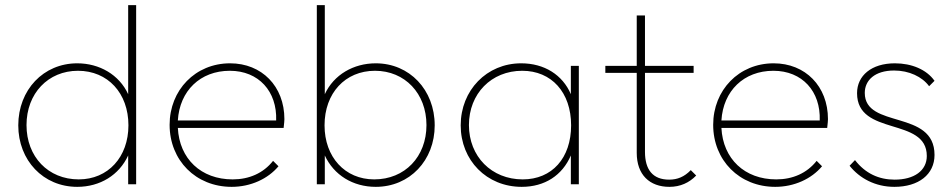

<svg xmlns="http://www.w3.org/2000/svg" viewBox="-20 -716 3700 746"><path d="M280 10C369 10 443 -36 478 -112V0H509V-696H478V-350C443 -426 366 -470 280 -470C149 -470 51 -367 51 -229C51 -93 148 10 280 10ZM83 -230C83 -353 167 -441 283 -441C399 -441 479 -354 479 -229C479 -106 400 -19 286 -19C167 -19 83 -107 83 -230Z M880 10C954 10 1021 -21 1062 -70L1041 -91C1003 -43 948 -19 884 -19C761 -19 677 -99 671 -219H1082C1084 -236 1085 -248 1085 -253C1085 -381 997 -470 874 -470C739 -470 639 -366 639 -231C639 -93 741 10 880 10ZM671 -248C678 -363 758 -441 873 -441C985 -441 1057 -361 1053 -248Z M1440 10C1572 10 1669 -93 1669 -229C1669 -367 1571 -470 1440 -470C1354 -470 1277 -426 1242 -350V-696H1211V0H1242V-112C1277 -36 1351 10 1440 10ZM1241 -229C1241 -354 1321 -441 1437 -441C1553 -441 1637 -353 1637 -230C1637 -107 1553 -19 1434 -19C1320 -19 1241 -106 1241 -229Z M2007 10C2097 10 2165 -35 2198 -112V0H2229V-460H2198V-350C2166 -425 2095 -470 2005 -470C1871 -470 1770 -365 1770 -229C1770 -93 1871 10 2007 10ZM1802 -230C1802 -352 1889 -441 2009 -441C2123 -441 2199 -357 2199 -229C2199 -102 2125 -19 2011 -19C1890 -19 1802 -108 1802 -230Z M2581 10C2623 10 2658 -6 2685 -34L2664 -55C2639 -29 2612 -18 2580 -18C2516 -18 2486 -57 2486 -126V-433H2675V-460H2486V-656H2454V-460H2332V-433H2454V-122C2454 -37 2504 10 2581 10Z M2992 10C3066 10 3133 -21 3174 -70L3153 -91C3115 -43 3060 -19 2996 -19C2873 -19 2789 -99 2783 -219H3194C3196 -236 3197 -248 3197 -253C3197 -381 3109 -470 2986 -470C2851 -470 2751 -366 2751 -231C2751 -93 2853 10 2992 10ZM2783 -248C2790 -363 2870 -441 2985 -441C3097 -441 3169 -361 3165 -248Z M3455 10C3549 10 3611 -38 3611 -114C3611 -292 3340 -214 3340 -355C3340 -404 3379 -442 3454 -442C3512 -442 3563 -418 3590 -381L3611 -402C3580 -446 3522 -470 3457 -470C3366 -470 3310 -422 3310 -354C3310 -185 3581 -263 3581 -110C3581 -53 3532 -18 3456 -18C3395 -18 3342 -42 3302 -94L3281 -72C3320 -23 3381 10 3455 10Z"/></svg>

Font: MV Cash Thin
Style: Regular
Weight: 100
Designer: Rodrigo Fuenzalida
Foundry: fragTYPE
Version: Version 1.100;Glyphs 3.1.2 (3151)